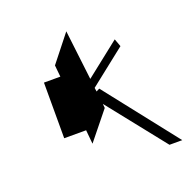

<svg xmlns="http://www.w3.org/2000/svg" viewBox="-124 -824 946 947"><g transform="rotate(-20 348.5 -350.0)"><path d="M370 -280 253 -135 246 -208H131V-500H217L211 -561L321 -700L352 -439L532 -581L547 -540L357 -390L360 -370L377 -379L675 0H608L368 -302Z"/></g></svg>

Font: Montserrat-Alt1 Light
Style: Regular
Weight: 300
Designer: Differentunic
Foundry: Differentunic
Version: Version 7.222